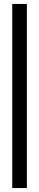

<svg xmlns="http://www.w3.org/2000/svg" viewBox="-20 -838 199 972"><path d="M42 114H116V-818H42Z"/></svg>

Font: Advent Pro Medium
Style: Regular
Weight: 500
Designer: VivaRado, Andreas Kalpakidis
Foundry: VivaRado, Andreas Kalpakidis
Version: Version 3.000